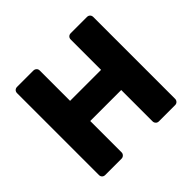

<svg xmlns="http://www.w3.org/2000/svg" viewBox="-167 -889 1078 1078"><g transform="rotate(-45 372.5 -350.0)"><path d="M95 0Q84 0 77 -7Q70 -14 70 -25V-675Q70 -686 77 -693Q84 -700 95 -700H224Q235 -700 242.5 -693Q250 -686 250 -675V-434H496V-675Q496 -686 503 -693Q510 -700 521 -700H650Q661 -700 668 -693Q675 -686 675 -675V-25Q675 -15 668 -7.5Q661 0 650 0H521Q510 0 503 -7.5Q496 -15 496 -25V-274H250V-25Q250 -15 242.5 -7.5Q235 0 224 0Z"/></g></svg>

Font: Rubik
Style: Bold
Weight: 700
Designer: Hubert and Fischer
Foundry: Hubert and Fischer
Version: Version 2.300;gftools[0.9.30]